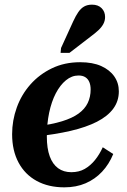

<svg xmlns="http://www.w3.org/2000/svg" viewBox="-20 -792 544 824"><path d="M256 12Q188 12 137.5 -15.5Q87 -43 59.5 -94.5Q32 -146 32 -216Q32 -275 52 -330.5Q72 -386 110.5 -429.5Q149 -473 203 -499Q257 -525 324 -525Q378 -525 414.5 -508.5Q451 -492 470.5 -464Q490 -436 490 -400Q490 -358 466 -325.5Q442 -293 396 -269.5Q350 -246 283.5 -230.5Q217 -215 132 -206L139 -250Q202 -258 246 -271.5Q290 -285 317 -304.5Q344 -324 356.5 -350Q369 -376 369 -408Q369 -426 363.5 -439.5Q358 -453 346.5 -460.5Q335 -468 317 -468Q288 -468 263 -447.5Q238 -427 219.5 -391.5Q201 -356 191 -308.5Q181 -261 181 -206Q181 -155 193.5 -121Q206 -87 229.5 -70Q253 -53 286 -53Q319 -53 343.5 -67Q368 -81 387.5 -105Q407 -129 421 -160L466 -131Q448 -87 418 -55Q388 -23 347.5 -5.5Q307 12 256 12ZM294 -700Q305 -724 316 -740Q327 -756 341 -764Q355 -772 375 -772Q401 -772 416 -757Q431 -742 431 -719Q431 -703 423.5 -689Q416 -675 402 -662Q388 -649 369 -635L278 -565H240L242 -586Z"/></svg>

Font: Roboto Serif 72pt SemiCondensed SemiBold
Style: Italic
Weight: 600
Width: 4
Italic angle: -10°
Designer: Greg Gazdowicz
Foundry: Commercial Type
Version: Version 1.008